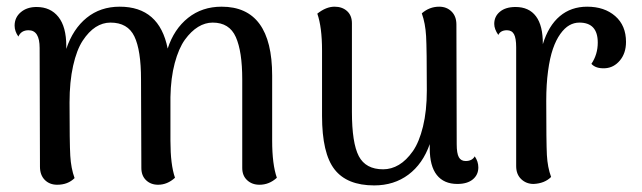

<svg xmlns="http://www.w3.org/2000/svg" viewBox="-20 -543 1928 577"><path d="M797.9 -120.1Q797.9 -49.3 812 -8.8Q789.1 12.2 759.8 12.2Q737.3 12.2 722.7 -1.5Q708 -15.1 708 -38.1V-304.2Q708 -388.2 688.7 -431.6Q669.4 -475.1 619.1 -475.1Q596.7 -475.1 575.4 -462.2Q554.2 -449.2 535.6 -423.6Q517.1 -397.9 505.1 -353.3Q493.2 -308.6 492.2 -251V-120.1Q492.2 -47.9 505.9 -8.8Q482.9 12.2 455.1 12.2Q433.1 12.2 418.9 -1.5Q404.8 -15.1 404.8 -38.1L403.8 -304.2Q403.8 -392.1 383.8 -433.6Q363.8 -475.1 312 -475.1Q288.6 -475.1 267.6 -461.7Q246.6 -448.2 228.5 -420.7Q210.4 -393.1 199.7 -345.2Q189 -297.4 189 -234.9Q189 -112.8 191.2 -75Q193.4 -37.1 204.1 -7.8Q184.1 12.2 151.9 12.2Q128.9 12.2 114.5 -2.4Q100.1 -17.1 100.1 -42L99.1 -398.9Q99.1 -452.1 65.9 -452.1Q43.5 -452.1 35.2 -433.1Q23.9 -449.2 23.9 -465.8Q23.9 -490.7 42.5 -506.3Q61 -522 89.8 -522Q131.8 -522 155.5 -492.2Q179.2 -462.4 179.2 -404.8V-396Q199.2 -456.1 240.5 -489.5Q281.7 -522.9 339.8 -522.9Q459 -522.9 483.9 -397Q502.9 -455.6 545.2 -489.3Q587.4 -522.9 646 -522.9Q797.9 -522.9 797.9 -315.9Z M1406.7 -73.2Q1417.5 -57.6 1417.5 -40Q1417.5 -17.6 1400.9 -3.9Q1384.3 9.8 1354.5 9.8Q1314 9.8 1292.7 -17.1Q1271.5 -43.9 1271.5 -97.2V-109.9Q1250.5 -50.3 1207.3 -18.1Q1164.1 14.2 1104.5 14.2Q1022.9 14.2 985.4 -33.9Q947.8 -82 947.8 -194.8V-391.1Q947.8 -461.4 933.6 -502Q960 -522.9 985.4 -522.9Q1008.3 -522.9 1022.9 -509.8Q1037.6 -496.6 1037.6 -473.1V-207Q1037.6 -113.3 1058.3 -73.7Q1079.1 -34.2 1131.3 -34.2Q1156.2 -34.2 1178.7 -47.6Q1201.2 -61 1220.5 -88.4Q1239.7 -115.7 1251.2 -162.8Q1262.7 -210 1262.7 -271Q1262.7 -396 1260.5 -434.6Q1258.3 -473.1 1247.6 -502.9Q1270.5 -522.9 1299.8 -522.9Q1322.3 -522.9 1336.9 -508.5Q1351.6 -494.1 1351.6 -469.2L1352.5 -109.9Q1352.5 -82 1358.9 -70.6Q1365.2 -59.1 1379.4 -59.1Q1398.9 -59.1 1406.7 -73.2Z M1744.6 -522.9Q1796.4 -522.9 1828.9 -494.6Q1861.3 -466.3 1861.3 -417Q1861.3 -383.3 1843 -361.3Q1824.7 -339.4 1798.3 -337.9Q1770.5 -336.4 1757.3 -351.1Q1776.4 -379.4 1776.4 -415Q1776.4 -475.1 1721.2 -475.1Q1705.1 -475.1 1690.9 -467Q1676.8 -459 1663.8 -440.9Q1650.9 -422.9 1641.6 -396Q1632.3 -369.1 1627 -329.3Q1621.6 -289.6 1621.6 -240.2Q1621.6 -114.7 1623.5 -77.4Q1625.5 -40 1636.2 -11.2Q1616.7 8.3 1583.5 9.8Q1561.5 9.8 1546.4 -4.6Q1531.2 -19 1531.2 -43.9V-400.9Q1531.2 -428.2 1524.7 -440.2Q1518.1 -452.1 1503.4 -452.1Q1484.4 -452.1 1477.5 -438Q1465.3 -455.6 1465.3 -471.2Q1465.3 -493.7 1482.4 -507.8Q1499.5 -522 1529.3 -522Q1569.8 -522 1590.8 -493.9Q1611.8 -465.8 1611.3 -410.2Q1628.4 -465.8 1662.4 -494.4Q1696.3 -522.9 1744.6 -522.9Z"/></svg>

Font: Arima Madurai Medium
Style: Regular
Weight: 500
Designer: Joana Correia and Natanael Gama
Foundry: NDISCOVER
Version: Version 1.019;PS 001.019;hotconv 1.0.88;makeotf.lib2.5.64775